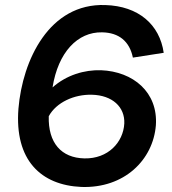

<svg xmlns="http://www.w3.org/2000/svg" viewBox="-20 -729 681 760"><path d="M302 11C472 17 586 -96 597 -233C606 -364 507 -446 380 -451C314 -453 243 -432 188 -383C210 -522 287 -603 384 -601C451 -600 493 -565 506 -501L628 -520C612 -632 528 -705 397 -709C175 -717 69 -491 53 -299C37 -95 142 4 302 11ZM173 -269C203 -324 274 -356 344 -354C424 -352 475 -306 472 -240C468 -166 408 -100 314 -102C223 -104 170 -163 173 -269Z"/></svg>

Font: Fixel Display 20240404 SemiBold
Style: Italic
Weight: 600
Italic angle: -10°
Designer: AlfaBravo + MacPaw
Foundry: Kyrylo Tkachov, Marchela Mozhyna, Serhii Makarenko, Maria Weinstein, Zakhar Kryvoshyya
Version: Version 1.211;Glyphs 3.2 (3225)